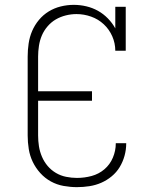

<svg xmlns="http://www.w3.org/2000/svg" viewBox="-20 -763 640 791"><path d="M297 8Q270 8 242 3Q214 -2 189.5 -15.5Q165 -29 146 -50Q127 -71 115 -96Q103 -121 98.5 -149Q94 -177 94 -205V-530Q94 -557 98 -584Q102 -611 112.5 -635.5Q123 -660 140.5 -681Q158 -702 181 -716Q204 -730 230.5 -736.5Q257 -743 284 -743Q310 -743 335.5 -737Q361 -731 383.5 -718.5Q406 -706 424.5 -687Q443 -668 455 -646V-735H498V-554H455Q455 -585 442.5 -613.5Q430 -642 407.5 -663Q385 -684 355.5 -694.5Q326 -705 295 -705Q273 -705 251 -699.5Q229 -694 210 -683Q191 -672 176 -654.5Q161 -637 152.5 -617Q144 -597 140.5 -574.5Q137 -552 137 -530V-387H359V-348H137V-205Q137 -182 140.5 -160Q144 -138 153 -117Q162 -96 176.5 -79Q191 -62 210.5 -50.5Q230 -39 252.5 -34.5Q275 -30 297 -30Q328 -30 357.5 -38Q387 -46 410 -65.5Q433 -85 445 -113.5Q457 -142 457 -172V-173H500V-172Q500 -146 493 -121Q486 -96 473 -74.5Q460 -53 440 -36.5Q420 -20 397 -10Q374 0 348.5 4Q323 8 297 8Z"/></svg>

Font: Iosevka Etoile Extralight
Style: Regular
Weight: 200
Designer: Belleve Invis
Foundry: Belleve Invis
Version: Version 22.1.2; ttfautohint (v1.8.4)